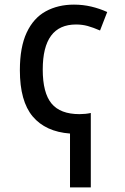

<svg xmlns="http://www.w3.org/2000/svg" viewBox="-20 -570 540 831"><path d="M283 8Q177 0 121.5 -66Q66 -132 66 -266Q66 -366 95.5 -429Q125 -492 178 -521Q231 -550 300 -550Q339 -550 375 -541.5Q411 -533 444 -518L413 -438Q383 -451 359.5 -457.5Q336 -464 309 -464Q165 -464 165 -269Q165 -168 203 -122Q241 -76 324 -76Q350 -76 373 -81V241H283Z"/></svg>

Font: Noto Sans Mono ExtraCondensed Medium
Style: Regular
Weight: 500
Width: 2
Designer: Monotype Design Team
Foundry: Monotype Imaging Inc.
Version: Version 2.014